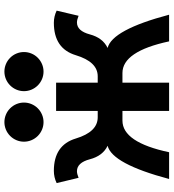

<svg xmlns="http://www.w3.org/2000/svg" viewBox="22 -810 788 872"><g transform="rotate(-90 416.0 -374.0)"><path d="M476.6 -513.2V-324.2H505.4Q571.3 -324.2 601.3 -423.8Q631.3 -523.4 748.5 -523.4Q777.3 -523.4 803.7 -510.7L780.3 -411.1Q762.2 -418.5 750 -418.5Q711.4 -418.5 695.8 -359.9Q680.2 -301.3 634.3 -279.3Q716.8 -258.3 785.2 0H664.1Q618.7 -211.9 520.5 -211.9H476.6V0H348.1V-211.9H304.2Q205.6 -211.9 160.6 0H39.1Q107.9 -258.3 189.9 -279.3Q144 -301.3 128.7 -359.9Q113.3 -418.5 74.2 -418.5Q62.5 -418.5 44.4 -411.1L20.5 -510.7Q46.9 -523.4 76.2 -523.4Q192.9 -523.4 222.9 -423.8Q252.9 -324.2 319.3 -324.2H348.1V-513.2ZM297.4 -570.3Q279.8 -570.3 263.4 -577.1Q247.1 -584 234.6 -596.4Q222.2 -608.9 215.3 -625.2Q208.5 -641.6 208.5 -659.2Q208.5 -676.8 215.3 -693.1Q222.2 -709.5 234.6 -721.9Q247.1 -734.4 263.4 -741.2Q279.8 -748 297.4 -748Q314.9 -748 331.3 -741.2Q347.7 -734.4 360.1 -721.9Q372.6 -709.5 379.4 -693.1Q386.2 -676.8 386.2 -659.2Q386.2 -641.6 379.4 -625.2Q372.6 -608.9 360.1 -596.4Q347.7 -584 331.3 -577.1Q314.9 -570.3 297.4 -570.3ZM526.9 -570.3Q509.3 -570.3 492.9 -577.1Q476.6 -584 464.1 -596.4Q451.7 -608.9 444.8 -625.2Q438 -641.6 438 -659.2Q438 -676.8 444.8 -693.1Q451.7 -709.5 464.1 -721.9Q476.6 -734.4 492.9 -741.2Q509.3 -748 526.9 -748Q544.4 -748 560.8 -741.2Q577.1 -734.4 589.6 -721.9Q602.1 -709.5 608.9 -693.1Q615.7 -676.8 615.7 -659.2Q615.7 -641.6 608.9 -625.2Q602.1 -608.9 589.6 -596.4Q577.1 -584 560.8 -577.1Q544.4 -570.3 526.9 -570.3Z"/></g></svg>

Font: Cadman
Style: Bold
Weight: 700
Designer: Paul James MIller
Foundry: High-Logic / Made with FontCreator
Version: Version 2.114;March 28, 2021;FontCreator 13.0.0.2683 64-bit